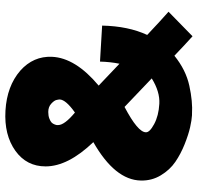

<svg xmlns="http://www.w3.org/2000/svg" viewBox="-31 -711 742 720"><g transform="rotate(-90 340.0 -351.0)"><path d="M406 -153 299 -255Q204 -205 204 -175Q203 -161 234.5 -144Q266 -127 311 -124.5Q356 -122 406 -153ZM280 -541Q266 -541 255.5 -537Q245 -533 240.5 -528.5Q236 -524 233.5 -517.5Q231 -511 231 -508.5Q231 -506 231 -504Q231 -480 278 -441Q326 -475 327 -498Q327 -502 325 -510.5Q323 -519 311 -530Q299 -541 280 -541ZM269 -2H268Q250 -3 223 -9Q196 -15 159.5 -29.5Q123 -44 93 -64.5Q63 -85 42.5 -119Q22 -153 23 -194Q25 -291 167 -372Q76 -467 76 -551Q76 -622 134 -664Q194 -707 285.5 -701.5Q377 -696 435 -646Q490 -597 487 -527Q483 -439 379 -352Q405 -327 461 -274Q468 -308 469 -347L604 -339Q602 -241 569 -170Q623 -119 656 -90L564 0Q535 -26 491 -68Q438 -25 378.5 -12Q319 1 272 -2Q270 -2 269 -2Z"/></g></svg>

Font: LONDON PRESLEY
Style: Regular
Weight: 400
Version: Version 001.000